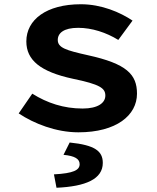

<svg xmlns="http://www.w3.org/2000/svg" viewBox="-20 -609 740 904"><path d="M68 -75C140 -27 244 14 349 14C528 14 625 -66 625 -168C625 -259 576 -309 394 -349C291 -372 252 -384 252 -421C252 -453 280 -478 348 -478C413 -478 480 -456 537 -421L604 -512C546 -551 458 -589 361 -589C198 -589 104 -516 104 -414C104 -326 170 -271 324 -238C450 -212 476 -194 476 -159C476 -125 442 -98 369 -98C280 -98 202 -124 132 -168ZM234 212 246 275C384 269 464 234 464 158C464 102 426 74 308 62L279 120C332 125 355 139 355 164C355 192 326 207 234 212Z"/></svg>

Font: Kawkab Mono
Style: Bold
Weight: 700
Monospace: yes
Designer: Abdullah Arif
Foundry: Abdullah Arif
Version: Version 1.000;PS 000.500;hotconv 1.0.88;makeotf.lib2.5.64775